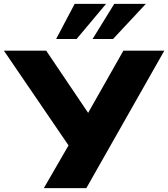

<svg xmlns="http://www.w3.org/2000/svg" viewBox="-47 -965 863 985"><path d="M178 0 319 -244 323 -192 -27 -705H190L422 -361H391L586 -705H796L396 0ZM241 -765 336 -945H497L346 -765ZM428 -765 539 -945H701L533 -765Z"/></svg>

Font: Nunito Sans 10pt SemiExpanded Black
Style: Regular
Weight: 900
Width: 6
Designer: Vernon Adams
Foundry: Vernon Adams
Version: Version 3.101;gftools[0.9.27]